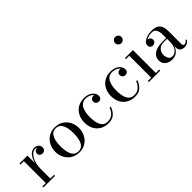

<svg xmlns="http://www.w3.org/2000/svg" viewBox="117 -1679 2610 2610"><g transform="rotate(-45 1421.5 -374.0)"><path d="M178 -214.5Q178 -258.5 187.2 -303.2Q196.5 -348 215.2 -385.8Q234 -423.5 262.5 -446.5Q291 -469.5 329 -469.5Q357 -469.5 376.2 -459Q395.5 -448.5 405.5 -431.5Q415.5 -414.5 415.5 -395Q415.5 -369.5 400.2 -351.8Q385 -334 358.5 -334Q332 -334 316.2 -348.8Q300.5 -363.5 300.5 -386Q300.5 -414 318.8 -428Q337 -442 358.5 -442Q374 -442 386.8 -436Q399.5 -430 407 -419.2Q414.5 -408.5 414.5 -395H395Q395 -410.5 385.8 -422.8Q376.5 -435 361 -442.2Q345.5 -449.5 327 -449.5Q297 -449.5 271.8 -429.2Q246.5 -409 228.2 -374.8Q210 -340.5 199.8 -299Q189.5 -257.5 189.5 -214.5ZM189.5 -460V-19.5H260.5V0H36.5V-19.5H102V-440.5H36.5V-460Z M723 10Q652.5 10 601 -23Q549.5 -56 521.5 -110.5Q493.5 -165 493.5 -230Q493.5 -295 521.5 -349.5Q549.5 -404 601 -436.8Q652.5 -469.5 723 -469.5Q793.5 -469.5 844.8 -436.8Q896 -404 923.8 -349.5Q951.5 -295 951.5 -230Q951.5 -165 923.8 -110.5Q896 -56 844.8 -23Q793.5 10 723 10ZM723 -9.5Q763.5 -9.5 788.5 -30.2Q813.5 -51 826.8 -84.5Q840 -118 844.8 -156.5Q849.5 -195 849.5 -230Q849.5 -265.5 844.8 -303.8Q840 -342 826.8 -375.5Q813.5 -409 788.5 -429.8Q763.5 -450.5 723 -450.5Q682.5 -450.5 657.5 -429.8Q632.5 -409 619.2 -375.5Q606 -342 601.2 -303.8Q596.5 -265.5 596.5 -230Q596.5 -195 601.2 -156.5Q606 -118 619.2 -84.5Q632.5 -51 657.5 -30.2Q682.5 -9.5 723 -9.5Z M1282.5 10Q1217 10 1165.5 -18.8Q1114 -47.5 1084.2 -101.2Q1054.5 -155 1054.5 -230Q1054.5 -295 1081.2 -349.5Q1108 -404 1159.8 -437Q1211.5 -470 1287 -470Q1338 -470 1375 -452.5Q1412 -435 1432 -407.2Q1452 -379.5 1452 -348.5Q1452 -321.5 1436.5 -306.5Q1421 -291.5 1398 -291.5Q1385.5 -291.5 1372.2 -297.2Q1359 -303 1350 -315.2Q1341 -327.5 1341 -347.5Q1341 -374 1358 -387.8Q1375 -401.5 1398 -401.5Q1419.5 -401.5 1435.2 -388.2Q1451 -375 1451 -348.5H1432Q1432 -372 1420.2 -390.5Q1408.5 -409 1388.8 -422.2Q1369 -435.5 1345 -442.5Q1321 -449.5 1297 -449.5Q1254 -449.5 1227 -428.8Q1200 -408 1185.2 -375Q1170.5 -342 1165 -303.8Q1159.5 -265.5 1159.5 -230Q1159.5 -187 1165.5 -148Q1171.5 -109 1186 -78.8Q1200.5 -48.5 1225.8 -31Q1251 -13.5 1289.5 -13.5Q1330.5 -13.5 1359.5 -28.5Q1388.5 -43.5 1408.2 -70Q1428 -96.5 1441.5 -130.5H1462.5Q1443 -70 1400.8 -30Q1358.5 10 1282.5 10Z M1792 10Q1726.5 10 1675 -18.8Q1623.5 -47.5 1593.8 -101.2Q1564 -155 1564 -230Q1564 -295 1590.8 -349.5Q1617.5 -404 1669.2 -437Q1721 -470 1796.5 -470Q1847.5 -470 1884.5 -452.5Q1921.5 -435 1941.5 -407.2Q1961.5 -379.5 1961.5 -348.5Q1961.5 -321.5 1946 -306.5Q1930.5 -291.5 1907.5 -291.5Q1895 -291.5 1881.8 -297.2Q1868.5 -303 1859.5 -315.2Q1850.5 -327.5 1850.5 -347.5Q1850.5 -374 1867.5 -387.8Q1884.5 -401.5 1907.5 -401.5Q1929 -401.5 1944.8 -388.2Q1960.5 -375 1960.5 -348.5H1941.5Q1941.5 -372 1929.8 -390.5Q1918 -409 1898.2 -422.2Q1878.5 -435.5 1854.5 -442.5Q1830.5 -449.5 1806.5 -449.5Q1763.5 -449.5 1736.5 -428.8Q1709.5 -408 1694.8 -375Q1680 -342 1674.5 -303.8Q1669 -265.5 1669 -230Q1669 -187 1675 -148Q1681 -109 1695.5 -78.8Q1710 -48.5 1735.2 -31Q1760.5 -13.5 1799 -13.5Q1840 -13.5 1869 -28.5Q1898 -43.5 1917.8 -70Q1937.5 -96.5 1951 -130.5H1972Q1952.5 -70 1910.2 -30Q1868 10 1792 10Z M2174 -637Q2149.5 -637 2131.8 -655Q2114 -673 2114 -697.5Q2114 -722.5 2131.8 -740Q2149.5 -757.5 2174 -757.5Q2199 -757.5 2216.5 -740Q2234 -722.5 2234 -697.5Q2234 -673 2216.5 -655Q2199 -637 2174 -637ZM2218.5 -460V-19.5H2284V0H2063.5V-19.5H2128.5V-440.5H2063.5V-460Z M2741.5 10Q2718 10 2698.2 1.8Q2678.5 -6.5 2666.5 -25.8Q2654.5 -45 2654.5 -77.5V-304.5Q2654.5 -340.5 2648.5 -373.5Q2642.5 -406.5 2623.2 -427.5Q2604 -448.5 2564 -448.5Q2541.5 -448.5 2517.2 -443.5Q2493 -438.5 2472.2 -428.2Q2451.5 -418 2438.5 -402.5Q2425.5 -387 2425.5 -366H2402Q2402 -391.5 2418.8 -406.2Q2435.5 -421 2455.5 -421Q2477 -421 2494.8 -407.2Q2512.5 -393.5 2512.5 -368Q2512.5 -338 2494.2 -324.5Q2476 -311 2455.5 -311Q2432.5 -311 2416.8 -325Q2401 -339 2401 -366Q2401 -389.5 2416.2 -408.2Q2431.5 -427 2457.2 -440.2Q2483 -453.5 2515.2 -460.8Q2547.5 -468 2581.5 -468Q2650.5 -468 2684.8 -444Q2719 -420 2730.5 -382.5Q2742 -345 2742 -304.5V-58.5Q2742 -42 2747.8 -30.5Q2753.5 -19 2772 -19Q2785 -19 2800.8 -29.8Q2816.5 -40.5 2825 -57L2834.5 -39Q2821.5 -18.5 2797.8 -4.2Q2774 10 2741.5 10ZM2508.5 10Q2443.5 10 2404.8 -23.2Q2366 -56.5 2366 -113.5Q2366 -180.5 2423.5 -218.8Q2481 -257 2587.5 -257H2701V-240H2587.5Q2543.5 -240 2516.5 -221.5Q2489.5 -203 2477 -175.5Q2464.5 -148 2464.5 -120.5Q2464.5 -95.5 2472.2 -72.2Q2480 -49 2496.8 -34.2Q2513.5 -19.5 2539.5 -19.5Q2567.5 -19.5 2593.8 -37.5Q2620 -55.5 2637.2 -92Q2654.5 -128.5 2654.5 -183H2666Q2666 -126 2647.8 -82.5Q2629.5 -39 2594.5 -14.5Q2559.5 10 2508.5 10Z"/></g></svg>

Font: Bodoni Moda
Style: Regular
Weight: 400
Designer: Owen Earl
Foundry: indestructible type
Version: Version 2.005